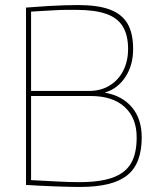

<svg xmlns="http://www.w3.org/2000/svg" viewBox="-20 -730 617 760"><path d="M83 2V-700Q132 -704 168 -706Q204 -708 232.5 -709Q261 -710 289 -710Q368 -710 415.5 -692Q463 -674 485 -636Q507 -598 507 -536Q507 -472 476.5 -425.5Q446 -379 396 -364V-363Q464 -351 502.5 -305Q541 -259 541 -186Q541 -135 527 -97.5Q513 -60 484 -36.5Q455 -13 408.5 -1.5Q362 10 297 10Q277 10 258 9.5Q239 9 219.5 8.5Q200 8 179.5 7Q159 6 135 5Q111 4 83 2ZM103 -370H332Q379 -370 414 -391.5Q449 -413 468 -450.5Q487 -488 487 -536Q487 -590 466.5 -624.5Q446 -659 400.5 -675Q355 -691 281 -691Q261 -691 246 -691Q231 -691 217.5 -690.5Q204 -690 189 -689Q174 -688 153 -687Q132 -686 103 -684ZM103 -17Q143 -15 170.5 -13.5Q198 -12 219 -11Q240 -10 257 -9.5Q274 -9 293 -9Q376 -9 426 -27Q476 -45 498.5 -83.5Q521 -122 521 -186Q521 -263 473.5 -306.5Q426 -350 339 -350H103Z"/></svg>

Font: Georama ExtraCondensed Thin Thin
Style: Regular
Weight: 250
Version: Version 1.001